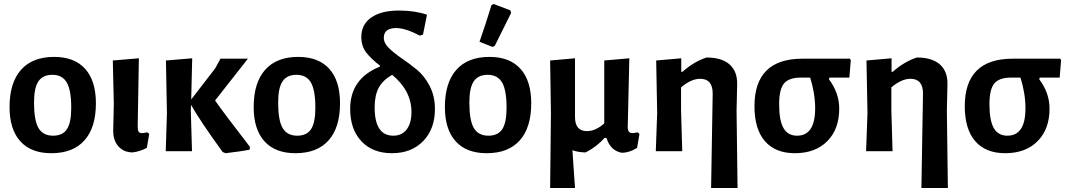

<svg xmlns="http://www.w3.org/2000/svg" viewBox="-20 -760 5367 965"><path d="M252 -474Q354 -474 408 -414Q462 -354 462 -241Q462 -119 404.5 -54.5Q347 10 238 10Q136 10 82 -50Q28 -110 28 -222Q28 -344 85.5 -409Q143 -474 252 -474ZM243 -384Q195 -384 173 -351Q151 -318 151 -245Q151 -155 173.5 -116.5Q196 -78 247 -78Q295 -78 316.5 -111Q338 -144 338 -218Q338 -307 315.5 -345.5Q293 -384 243 -384Z M647 6Q603 6 576 -23.5Q549 -53 549 -102L552 -239L547 -456L678 -467L672 -124Q672 -106 676.5 -98.5Q681 -91 694 -91Q704 -91 720 -95L730 -87L718 -17Q685 1 647 6Z M813 0 819 -192 814 -456 946 -467 941 -260 1062 -417 1088 -465H1226L1061 -255Q1095 -205 1236 -22L1235 -8Q1199 0 1114 10L1099 4Q988 -149 940 -233L939 -205L945 0Z M1479 -474Q1581 -474 1635 -414Q1689 -354 1689 -241Q1689 -119 1631.5 -54.5Q1574 10 1465 10Q1363 10 1309 -50Q1255 -110 1255 -222Q1255 -344 1312.5 -409Q1370 -474 1479 -474ZM1470 -384Q1422 -384 1400 -351Q1378 -318 1378 -245Q1378 -155 1400.5 -116.5Q1423 -78 1474 -78Q1522 -78 1543.5 -111Q1565 -144 1565 -218Q1565 -307 1542.5 -345.5Q1520 -384 1470 -384Z M1950 10Q1853 10 1796.5 -50Q1740 -110 1740 -213Q1740 -365 1889 -425L1890 -430Q1844 -465 1820 -497Q1796 -529 1796 -574Q1796 -637 1846 -672Q1896 -707 1985 -707Q2065 -707 2126 -686L2106 -586L2090 -581Q2018 -619 1971 -619Q1909 -619 1909 -570Q1909 -543 1935.5 -517.5Q1962 -492 1999.5 -466.5Q2037 -441 2075 -410Q2113 -379 2139.5 -328Q2166 -277 2166 -212Q2166 -112 2107 -51Q2048 10 1950 10ZM1863 -220Q1863 -78 1957 -78Q2000 -78 2024 -109.5Q2048 -141 2048 -197Q2048 -304 1951 -384Q1904 -357 1883.5 -319Q1863 -281 1863 -220Z M2450 -734 2461 -740 2545 -708 2549 -695Q2520 -636 2467 -530L2456 -524L2390 -550Q2420 -635 2450 -734ZM2440 -474Q2542 -474 2596 -414Q2650 -354 2650 -241Q2650 -119 2592.5 -54.5Q2535 10 2426 10Q2324 10 2270 -50Q2216 -110 2216 -222Q2216 -344 2273.5 -409Q2331 -474 2440 -474ZM2431 -384Q2383 -384 2361 -351Q2339 -318 2339 -245Q2339 -155 2361.5 -116.5Q2384 -78 2435 -78Q2483 -78 2504.5 -111Q2526 -144 2526 -218Q2526 -307 2503.5 -345.5Q2481 -384 2431 -384Z M2745 185 2749 -192 2745 -456 2870 -467V-172Q2870 -101 2930 -101Q2974 -101 3017 -140V-456L3143 -467L3135 -121Q3135 -91 3158 -91Q3168 -91 3184 -95L3194 -87L3182 -17Q3145 7 3106 8Q3048 -2 3028 -67H3019Q2978 -22 2924 6Q2887 6 2857 -5L2870 185Z M3404 -467V-399H3410Q3467 -450 3531 -471Q3607 -471 3646.5 -436.5Q3686 -402 3685 -337L3682 -204L3687 185H3554L3562 -290Q3562 -364 3499 -364Q3454 -364 3403 -321V-205L3409 0H3276L3283 -192L3278 -456Z M3975 10Q3877 10 3824.5 -50.5Q3772 -111 3772 -226Q3772 -465 4013 -465H4252L4256 -457L4249 -370H4149L4146 -362Q4198 -293 4198 -214Q4198 -111 4138 -50.5Q4078 10 3975 10ZM3986 -78Q4077 -78 4077 -215Q4077 -290 4052 -370H4005Q3945 -370 3920.5 -340.5Q3896 -311 3896 -236Q3896 -154 3918 -116Q3940 -78 3986 -78Z M4461 -467V-399H4467Q4524 -450 4588 -471Q4664 -471 4703.5 -436.5Q4743 -402 4742 -337L4739 -204L4744 185H4611L4619 -290Q4619 -364 4556 -364Q4511 -364 4460 -321V-205L4466 0H4333L4340 -192L4335 -456Z M5032 10Q4934 10 4881.5 -50.5Q4829 -111 4829 -226Q4829 -465 5070 -465H5309L5313 -457L5306 -370H5206L5203 -362Q5255 -293 5255 -214Q5255 -111 5195 -50.5Q5135 10 5032 10ZM5043 -78Q5134 -78 5134 -215Q5134 -290 5109 -370H5062Q5002 -370 4977.5 -340.5Q4953 -311 4953 -236Q4953 -154 4975 -116Q4997 -78 5043 -78Z"/></svg>

Font: Alegreya Sans SC
Style: Bold
Weight: 700
Designer: Juan Pablo del Peral
Foundry: Huerta Tipografica
Version: Version 2.007